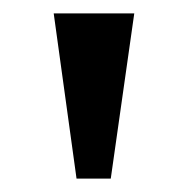

<svg xmlns="http://www.w3.org/2000/svg" viewBox="-20 -734 279 286"><path d="M94 -468 60 -714H180L145 -468Z"/></svg>

Font: Noto Serif Hebrew Medium
Style: Regular
Weight: 500
Version: Version 2.003